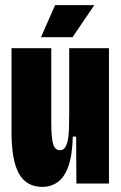

<svg xmlns="http://www.w3.org/2000/svg" viewBox="-20 -716 472 749"><path d="M145 13Q83 13 54 -38.5Q25 -90 25 -200V-528H180V-236Q180 -180 187 -155Q194 -130 214 -130Q226 -130 233 -139.5Q240 -149 244 -166.5Q248 -184 249 -210.5Q250 -237 250 -271V-528H405V-237V0H278L277 -183H264Q262 -109 246.5 -66.5Q231 -24 205 -5.5Q179 13 145 13ZM263 -571H140L195 -696H348Z"/></svg>

Font: Bricolage Grotesque 72pt Condensed ExtraBold
Style: Regular
Weight: 800
Width: 3
Designer: Mathieu Triay
Foundry: Atelier Triay
Version: Version 1.001;gftools[0.9.33.dev8+g029e19f]